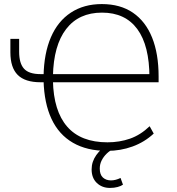

<svg xmlns="http://www.w3.org/2000/svg" viewBox="-20 -733 869 943"><path d="M506 8Q407 8 338 -32Q269 -72 233 -149Q197 -226 194 -337L203 -329H179Q103 -329 67 -365Q31 -401 31 -476V-542H74V-479Q74 -422 98 -395.5Q122 -369 179 -369H204L194 -360Q196 -471 230 -550Q264 -629 328 -671Q392 -713 480 -713Q571 -713 633 -670.5Q695 -628 727 -548.5Q759 -469 759 -357V-329H232L240 -337Q243 -188 310 -111Q377 -34 508 -34Q567 -34 618.5 -52Q670 -70 715 -113L735 -77Q690 -35 631 -13.5Q572 8 506 8ZM481 -671Q367 -671 305 -590.5Q243 -510 240 -359L232 -369H725L714 -352Q714 -509 654.5 -590Q595 -671 481 -671ZM520 190Q481 190 455.5 165.5Q430 141 430 99Q430 61 453 28.5Q476 -4 516 -27L535 0Q519 7 504 21.5Q489 36 479.5 54.5Q470 73 470 95Q470 125 485.5 139Q501 153 525 153Q536 153 548 150Q560 147 572 141L584 174Q574 181 557.5 185.5Q541 190 520 190Z"/></svg>

Font: Nunito Sans 10pt SemiCondensed ExtraLight
Style: Regular
Weight: 250
Width: 4
Designer: Vernon Adams
Foundry: Vernon Adams
Version: Version 3.101;gftools[0.9.27]